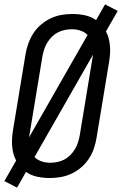

<svg xmlns="http://www.w3.org/2000/svg" viewBox="-25 -807 559 879"><path d="M53 52 -5 22 49 -72Q40 -88 36 -105Q32 -122 30.5 -140Q29 -158 30.5 -177Q32 -196 35 -214L92 -559Q96 -584 105 -608.5Q114 -633 128 -655Q142 -677 163 -694.5Q184 -712 207 -723Q230 -734 255.5 -738.5Q281 -743 306 -743Q336 -743 364 -737Q392 -731 415 -715L456 -787L514 -757L460 -663Q469 -647 473 -630Q477 -613 478.5 -595Q480 -577 478.5 -558Q477 -539 474 -521L417 -176Q413 -151 404.5 -126.5Q396 -102 381.5 -80Q367 -58 346.5 -40.5Q326 -23 302.5 -12Q279 -1 253.5 3.5Q228 8 203 8Q173 8 145 2Q117 -4 94 -20ZM108 -178 376 -647Q363 -660 344.5 -666.5Q326 -673 305 -673Q289 -673 272.5 -670Q256 -667 240.5 -659Q225 -651 212.5 -638.5Q200 -626 191 -611Q182 -596 177 -580Q172 -564 169 -548ZM204 -62Q220 -62 236.5 -65Q253 -68 268.5 -76Q284 -84 296.5 -96.5Q309 -109 318 -124Q327 -139 332 -155Q337 -171 340 -187L401 -557L133 -88Q146 -75 164.5 -68.5Q183 -62 204 -62Z"/></svg>

Font: Iosevka Fixed
Style: Italic
Weight: 400
Italic angle: -9°
Monospace: yes
Designer: Belleve Invis
Foundry: Belleve Invis
Version: Version 33.2.4